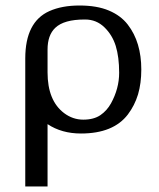

<svg xmlns="http://www.w3.org/2000/svg" viewBox="-20 -470 572 690"><path d="M150.9 -23.9V200.2H70.8V-259.8Q70.8 -391.6 157.7 -430.2Q202.6 -450.2 265.6 -450.2Q328.6 -450.2 371.3 -432.1Q414.1 -414.1 439 -381.8Q463.9 -349.6 475.8 -309.3Q487.8 -269 487.8 -220.2Q487.8 -170.9 476.1 -130.9Q463.9 -90.8 439.5 -58.6Q387.2 9.8 271 9.8Q201.7 9.8 150.9 -23.9ZM150.9 -210Q150.9 -108.4 210.4 -63.5Q241.7 -40 279.3 -40Q316.9 -40 340.8 -56.2Q364.3 -72.3 378.9 -98.6Q408.2 -151.9 408.2 -208.5Q408.2 -265.1 396 -304.7Q383.8 -344.2 355 -372.1Q326.2 -399.9 286.1 -399.9Q285.2 -399.9 283.7 -399.9Q210 -399.9 178.7 -370.1Q150.9 -343.8 150.9 -292Z"/></svg>

Font: Pfennig
Style: Medium
Weight: 500
Version: Version 20120410 ; ttfautohint (v0.8)